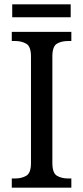

<svg xmlns="http://www.w3.org/2000/svg" viewBox="-20 -860 381 880"><path d="M34 0V-42H50Q79 -42 100.5 -54.5Q122 -67 122 -113V-601Q122 -647 100.5 -659.5Q79 -672 50 -672H34V-714H307V-672H292Q261 -672 240.5 -659.5Q220 -647 220 -601V-113Q220 -67 241 -54.5Q262 -42 292 -42H307V0ZM36 -781V-840H304V-781Z"/></svg>

Font: Noto Serif Sinhala SemiCondensed
Style: Regular
Weight: 400
Width: 4
Designer: Jelle Bosma - Monotype Design Team
Foundry: Monotype Imaging Inc.
Version: Version 2.007; ttfautohint (v1.8.4.7-5d5b)